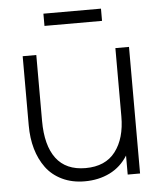

<svg xmlns="http://www.w3.org/2000/svg" viewBox="-52 -758 687 816"><g transform="rotate(-5 291.5 -349.5)"><path d="M277.3 12.7Q223.1 12.7 180.9 -7.6Q138.7 -27.8 112.5 -63.2Q86.4 -98.6 73.2 -144.5Q60.1 -190.4 60.1 -244.6V-540H118.2V-258.8Q118.2 -154.3 159.9 -98.6Q201.7 -43 285.2 -43Q370.1 -43 412.8 -98.9Q455.6 -154.8 455.6 -248.5V-540H513.7V0H460.9V-81.1Q431.6 -34.2 384 -10.7Q336.4 12.7 277.3 12.7ZM163.6 -660.2V-712.4H409.2V-660.2Z"/></g></svg>

Font: Manrope Light
Style: Regular
Weight: 300
Designer: Mikhail Sharanda
Foundry: Mikhail Sharanda
Version: Version 4.505;FEAKit 1.0